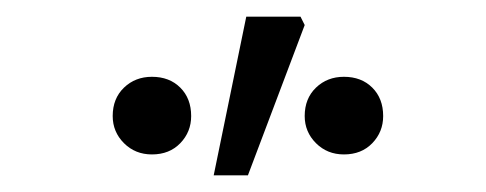

<svg xmlns="http://www.w3.org/2000/svg" viewBox="-20 -774 582 230"><path d="M162 -589Q142 -589 128.5 -602.5Q115 -616 115 -635Q115 -656 128.5 -669Q142 -682 162 -682Q183 -682 196 -669Q209 -656 209 -635Q209 -616 196 -602.5Q183 -589 162 -589ZM392 -589Q372 -589 358.5 -602.5Q345 -616 345 -635Q345 -656 358.5 -669Q372 -682 392 -682Q413 -682 426 -669Q439 -656 439 -635Q439 -616 426 -602.5Q413 -589 392 -589ZM236 -564 275 -754H340L345 -744L277 -564Z"/></svg>

Font: Source Sans 3
Style: Regular
Weight: 400
Designer: Paul D. Hunt
Foundry: Adobe
Version: Version 3.046;hotconv 1.0.118;makeotfexe 2.5.65603